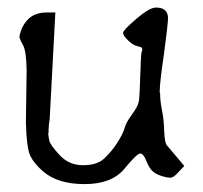

<svg xmlns="http://www.w3.org/2000/svg" viewBox="-20 -458 525 496"><path d="M123 -425.8 108.4 -151.4Q105.5 -132.8 105.5 -122.1Q105.5 -122.1 105.5 -117.2Q105.5 -115.2 104.5 -112.3Q105.5 -103.5 107.4 -94.7Q109.4 -84 133.8 -57.6Q158.2 -31.2 194.3 -31.2Q230.5 -31.2 249 -48.3Q267.6 -65.4 282.7 -88.9Q297.9 -112.3 301.8 -127Q305.7 -141.6 320.8 -162.1Q335.9 -182.6 338.4 -194.8Q340.8 -207 342.3 -260.7Q343.8 -314.5 345.7 -323.2Q346.7 -327.1 347.7 -329.1Q347.7 -331.1 346.7 -334Q344.7 -336.9 334.5 -338.9Q324.2 -340.8 311 -353.5Q297.9 -366.2 297.9 -373Q297.9 -379.9 332 -409.2Q366.2 -438.5 382.8 -438.5Q413.1 -438.5 414.1 -412.1Q414.1 -396.5 403.3 -316.4Q392.6 -244.1 392.6 -221.7V-218.8L393.6 -216.8Q393.6 -197.3 398.4 -173.8Q403.3 -150.4 404.3 -117.7Q405.3 -85 414.1 -79.1L456.1 -29.3L440.4 -12.7Q430.7 -2 424.8 0Q422.9 1 418.9 1Q412.1 1 402.3 -2Q386.7 -5.9 376.5 -13.7Q366.2 -21.5 358.4 -41.5Q350.6 -61.5 342.3 -61.5Q334 -61.5 301.3 -22Q268.6 17.6 198.7 17.6Q128.9 17.6 90.8 -15.6Q68.4 -35.2 58.6 -54.7Q48.8 -74.2 46.9 -140.6L48.8 -277.3Q47.9 -327.1 39.1 -342.3Q30.3 -357.4 30.3 -362.8Q30.3 -368.2 36.1 -383.8Q54.7 -425.8 99.6 -425.8Z"/></svg>

Font: Drukaatie burti
Style: Light
Weight: 300
Version: Version 0.14